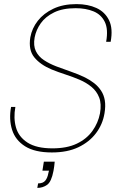

<svg xmlns="http://www.w3.org/2000/svg" viewBox="-20 -732 583 937"><path d="M233 12Q150 12 102.5 -18Q55 -48 39 -98.5Q23 -149 34 -210H55Q45 -156 58 -110Q71 -64 114.5 -36Q158 -8 236 -8Q307 -8 355 -31Q403 -54 431 -93Q459 -132 468 -179Q476 -225 464 -256Q452 -287 426.5 -308Q401 -329 368 -343Q335 -357 299.5 -368.5Q264 -380 232 -393Q177 -416 147.5 -452Q118 -488 128 -550Q136 -594 164.5 -630.5Q193 -667 240.5 -689.5Q288 -712 353 -712Q409 -712 450.5 -693Q492 -674 512 -633.5Q532 -593 520 -528H498Q509 -589 491.5 -625Q474 -661 436.5 -676.5Q399 -692 349 -692Q286 -692 244 -671.5Q202 -651 179 -618.5Q156 -586 149 -549Q142 -509 155 -482.5Q168 -456 194.5 -438.5Q221 -421 255 -408Q289 -395 325.5 -382.5Q362 -370 395 -354Q419 -342 439 -326.5Q459 -311 473 -290Q487 -269 491.5 -242Q496 -215 490 -179Q481 -125 448.5 -82Q416 -39 362.5 -13.5Q309 12 233 12ZM162 185 166 163Q190 163 201 149.5Q212 136 216 113L219 101H187L194 57H247Q246 68 244.5 80Q243 92 241 102Q231 155 210 170Q189 185 162 185Z"/></svg>

Font: DM Sans Thin
Style: Italic
Weight: 250
Italic angle: -10°
Designer: Colophon Foundry, Jonny Pinhorn
Foundry: Colophon Foundry
Version: Version 4.004;gftools[0.9.30]